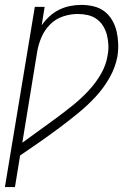

<svg xmlns="http://www.w3.org/2000/svg" viewBox="-43 -548 563 783"><path d="M-23 215 99 -520H139L127 -445Q141 -465 159 -481.5Q177 -498 198.5 -508.5Q220 -519 243 -523.5Q266 -528 288 -528Q315 -528 339.5 -522Q364 -516 383 -501.5Q402 -487 414.5 -465.5Q427 -444 432.5 -420Q438 -396 439 -370.5Q440 -345 436 -319Q428 -274 404 -231.5Q380 -189 346.5 -153Q313 -117 275 -86Q237 -55 198 -26Q159 3 119 31Q79 59 39 86L18 215ZM48 34Q82 9 117 -16Q152 -41 186.5 -66.5Q221 -92 254.5 -119Q288 -146 317.5 -177.5Q347 -209 368.5 -246Q390 -283 396 -323Q400 -344 399 -365Q398 -386 393 -405.5Q388 -425 377.5 -442Q367 -459 351 -470.5Q335 -482 315 -486.5Q295 -491 274 -491Q244 -491 214 -481Q184 -471 161.5 -448.5Q139 -426 126.5 -397Q114 -368 109 -339Z"/></svg>

Font: Iosevka SS04 Extralight
Style: Italic
Weight: 200
Italic angle: -9°
Monospace: yes
Designer: Belleve Invis
Foundry: Belleve Invis
Version: Version 19.0.0; ttfautohint (v1.8.4)